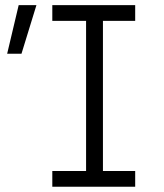

<svg xmlns="http://www.w3.org/2000/svg" viewBox="-20 -713 626 733"><path d="M179.7 0H496.1V-60.1H373V-633.3H496.1V-693.4H179.7V-633.3H308.6V-60.1H179.7ZM7.3 -507.8H62L119.1 -693.4H51.3Z"/></svg>

Font: Cascadia Mono NF Light
Style: Regular
Weight: 300
Monospace: yes
Designer: Aaron Bell
Foundry: Saja Typeworks
Version: Version 2404.023